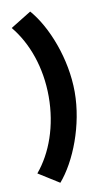

<svg xmlns="http://www.w3.org/2000/svg" viewBox="-94 -815 503 931"><g transform="rotate(-10 157.5 -349.5)"><path d="M23 8 125 72C203 -18 270 -187 270 -350C270 -513 203 -682 125 -771L23 -708C96 -620 142 -493 142 -350C142 -206 96 -79 23 8Z"/></g></svg>

Font: Lineal
Style: Bold
Weight: 700
Designer: Created by Frank Adebiaye with contributions from Anton Moglia & Ariel Martín Pérez
Created by Frank ADEBIAYE with FontF
Foundry: Velvetyne Type Foundry
Version: Version 2.000;Glyphs 3.2 (3227)